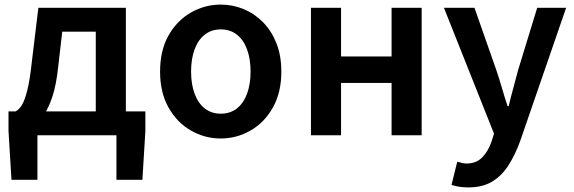

<svg xmlns="http://www.w3.org/2000/svg" viewBox="-20 -589 2498 836"><path d="M143 0V194H30L17 -19V-104H613V-19L600 194H487V0ZM397 -39V-451H251L233 -295Q225 -221 209 -171Q193 -121 171.5 -90.5Q150 -60 123 -45.5Q96 -31 66 -28L48 -104Q63 -112 75 -131Q87 -150 98.5 -194.5Q110 -239 119 -323L147 -555H528V-39Z M941 14Q872 14 811.5 -20.5Q751 -55 714 -120.5Q677 -186 677 -277Q677 -370 714 -435Q751 -500 811.5 -534.5Q872 -569 941 -569Q993 -569 1040.5 -549.5Q1088 -530 1125 -492.5Q1162 -455 1183.5 -401Q1205 -347 1205 -277Q1205 -186 1168 -120.5Q1131 -55 1070.5 -20.5Q1010 14 941 14ZM941 -94Q982 -94 1011 -116.5Q1040 -139 1055.5 -180.5Q1071 -222 1071 -277Q1071 -333 1055.5 -374.5Q1040 -416 1011 -438.5Q982 -461 941 -461Q901 -461 872 -438.5Q843 -416 827.5 -374.5Q812 -333 812 -277Q812 -222 827.5 -180.5Q843 -139 872 -116.5Q901 -94 941 -94Z M1334 0V-555H1465V-343H1685V-555H1816V0H1685V-228H1465V0Z M2019 227Q1996 227 1978.5 224Q1961 221 1946 216L1971 115Q1979 117 1989.5 120Q2000 123 2011 123Q2054 123 2080 96Q2106 69 2120 28L2131 -7L1913 -555H2046L2141 -284Q2154 -246 2165.5 -206Q2177 -166 2190 -127H2195Q2204 -166 2215 -205.5Q2226 -245 2236 -284L2319 -555H2445L2245 25Q2222 88 2192.5 133Q2163 178 2121.5 202.5Q2080 227 2019 227Z"/></svg>

Font: Noto Sans JP SemiBold
Style: Regular
Weight: 600
Designer: Ryoko NISHIZUKA  (kana, bopomofo & ideographs); Paul D. Hunt (Latin, Greek & Cyrillic); Sandoll Communications , Soo-you
Foundry: Adobe
Version: Version 2.004-H2;hotconv 1.0.118;makeotfexe 2.5.65603